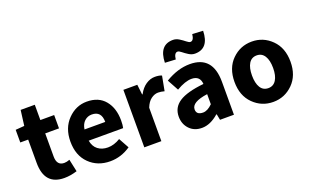

<svg xmlns="http://www.w3.org/2000/svg" viewBox="-84 -1141 2502 1556"><g transform="rotate(-20 1167.5 -363.5)"><path d="M256 12Q85 12 85 -180V-381H17V-490L93 -496L110 -628H232V-496H351V-381H232V-182Q232 -103 296 -103Q317 -103 343 -113L366 -6Q308 12 256 12Z M652 12Q543 12 472 -58Q401 -128 401 -248Q401 -364 471 -436Q541 -508 635 -508Q737 -508 791.5 -442Q846 -376 846 -270Q846 -229 840 -205H543Q552 -153 586.5 -126.5Q621 -100 672 -100Q725 -100 779 -133L828 -44Q746 12 652 12ZM542 -302H721Q721 -396 638 -396Q602 -396 575.5 -372Q549 -348 542 -302Z M948 0V-496H1068L1078 -409H1082Q1108 -458 1145.5 -483Q1183 -508 1223 -508Q1259 -508 1282 -498L1258 -371Q1229 -379 1204 -379Q1173 -379 1143 -357Q1113 -335 1095 -288V0Z M1443 12Q1376 12 1335.5 -31Q1295 -74 1295 -138Q1295 -217 1361.5 -260.5Q1428 -304 1574 -319Q1569 -391 1496 -391Q1442 -391 1365 -346L1312 -443Q1420 -508 1524 -508Q1721 -508 1721 -284V0H1601L1591 -51H1587Q1515 12 1443 12ZM1493 -102Q1532 -102 1574 -144V-231Q1436 -212 1436 -149Q1436 -102 1493 -102ZM1595 -573Q1568 -573 1542.5 -589Q1517 -605 1497.5 -621Q1478 -637 1466 -637Q1437 -637 1431 -582L1339 -587Q1343 -739 1463 -739Q1490 -739 1515.5 -723Q1541 -707 1560.5 -691Q1580 -675 1592 -675Q1621 -675 1627 -730L1719 -725Q1715 -573 1595 -573Z M2058 12Q1958 12 1887 -58.5Q1816 -129 1816 -248Q1816 -367 1887 -437.5Q1958 -508 2058 -508Q2157 -508 2228 -437.5Q2299 -367 2299 -248Q2299 -129 2228 -58.5Q2157 12 2058 12ZM2058 -107Q2102 -107 2125.5 -144.5Q2149 -182 2149 -248Q2149 -314 2125.5 -351.5Q2102 -389 2058 -389Q2013 -389 1990 -351.5Q1967 -314 1967 -248Q1967 -182 1990 -144.5Q2013 -107 2058 -107Z"/></g></svg>

Font: Toshiba Sans
Style: Bold
Weight: 700
Designer: Paul D. Hunt
Foundry: Toshiba Corporation
Version: Version 2.020;PS 2.0;hotconv 1.0.86;makeotf.lib2.5.63406